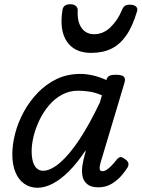

<svg xmlns="http://www.w3.org/2000/svg" viewBox="-20 -867 667 904"><path d="M157 17Q121 17 94 -2Q67 -21 52.5 -56.5Q38 -92 38 -140Q38 -187 51.5 -239Q65 -291 92 -340.5Q119 -390 158 -430.5Q197 -471 247 -495Q297 -519 359 -519Q388 -519 419.5 -511.5Q451 -504 481 -490L482 -494Q487 -507 497 -511Q507 -515 524 -515Q554 -515 563 -506Q572 -497 566 -477L454 -103Q449 -85 449 -76Q449 -67 453 -64Q457 -61 462 -61Q472 -61 482 -67.5Q492 -74 504 -86Q516 -98 529 -115Q537 -125 545 -127Q553 -129 564 -121Q580 -111 583.5 -101.5Q587 -92 582 -81Q573 -65 553.5 -42Q534 -19 506.5 -2Q479 15 443 15Q408 15 390 -0.5Q372 -16 368 -39.5Q364 -63 368.5 -90.5Q373 -118 380 -142Q382 -146 382.5 -150Q383 -154 383 -159Q344 -100 305 -61Q266 -22 228.5 -2.5Q191 17 157 17ZM129 -155Q129 -127 135 -106Q141 -85 153.5 -74Q166 -63 183 -63Q218 -63 262 -100.5Q306 -138 353.5 -209.5Q401 -281 450 -384L460 -418Q428 -432 399.5 -436Q371 -440 348 -440Q307 -440 272.5 -421.5Q238 -403 211.5 -372Q185 -341 166.5 -303Q148 -265 138.5 -226.5Q129 -188 129 -155ZM409 -618Q332 -618 295.5 -670.5Q259 -723 274 -819Q276 -833 285 -840Q294 -847 311 -847Q328 -847 337 -839Q346 -831 346 -819Q343 -765 364 -735.5Q385 -706 423 -706Q467 -706 500.5 -739Q534 -772 552 -815Q559 -833 567.5 -839Q576 -845 591 -845Q611 -845 620.5 -836Q630 -827 625 -813Q604 -742 574 -699.5Q544 -657 504 -637.5Q464 -618 409 -618Z"/></svg>

Font: Playwrite AU QLD
Style: Regular
Weight: 400
Designer: Veronika Burian, José Scaglione
Foundry: TypeTogether
Version: Version 1.002